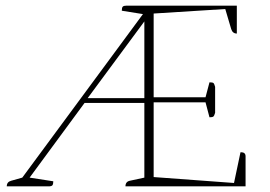

<svg xmlns="http://www.w3.org/2000/svg" viewBox="-20 -661 959 681"><path d="M4 0Q4 -16 20 -20L59 -31L487 -611L412 -623Q412 -634 415.5 -637.5Q419 -641 429 -641H820V-542Q805 -542 800 -558L779 -629L525 -613V-316H709L723 -369Q734 -369 737 -366.5Q740 -364 743 -353V-261Q740 -250 736.5 -247.5Q733 -245 723 -245L709 -298H525V-33L810 -12L833 -121Q844 -121 847.5 -117Q851 -113 851 -108V0H425Q425 -17 441 -20L492 -31V-296H280L85 -31L169 -18Q169 -8 166 -4Q163 0 152 0ZM291 -313H492V-585Z"/></svg>

Font: Petrona Thin
Style: Regular
Weight: 100
Designer: Ringo R. Seeber
Foundry: Ringo R. Seeber
Version: Version 2.001; ttfautohint (v1.8.3)